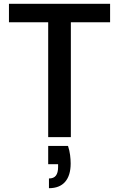

<svg xmlns="http://www.w3.org/2000/svg" viewBox="-20 -720 625 1008"><path d="M233 0V-603H27V-700H558V-603H352V0ZM237 268V217Q262 217 273.5 202Q285 187 285 157V142H233V46H337Q345 70 348 94Q351 118 351 138Q351 201 322 234.5Q293 268 237 268Z"/></svg>

Font: DM Sans 24pt SemiBold
Style: Regular
Weight: 600
Designer: Colophon Foundry, Jonny Pinhorn
Foundry: Colophon Foundry
Version: Version 4.004;gftools[0.9.30]